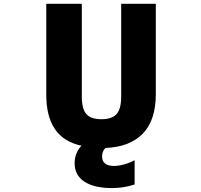

<svg xmlns="http://www.w3.org/2000/svg" viewBox="-20 -752 1040 991"><path d="M559.6 218.8Q465.8 218.8 415.5 185.5Q365.2 152.3 365.2 90.8Q365.2 38.1 400.4 0Q217.8 -38.1 218.8 -265.6V-732.4H402.3V-253.9Q402.3 -189.5 425.8 -163.1Q449.2 -136.7 503.4 -136.7Q557.6 -136.7 581.5 -163.1Q605.5 -189.5 605.5 -253.9V-732.4H784.2V-265.6Q784.2 -131.8 717.3 -62.5Q650.4 6.8 524.4 11.7Q506.8 29.3 506.8 54.7Q506.8 103.5 566.4 104.5Q617.2 104.5 674.8 75.2V200.2Q617.2 218.8 559.6 218.8Z"/></svg>

Font: Gen Shin Gothic Monospace Heavy
Style: Bold
Weight: 800
Designer: [Source Han Sans]
Ryoko NISHIZUKA  (kana & ideographs); Paul D. Hunt (Latin, Greek & Cyrillic); Wenlong ZHANG  (bopomofo
Version: Version 1.002.20150607